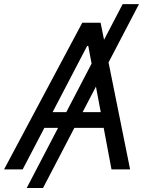

<svg xmlns="http://www.w3.org/2000/svg" viewBox="-40 -840 736 952"><path d="M649.1 -819.6H568.2L475.9 -642.8L458.8 -727.3H367.9L-19.9 0H72.4L180 -206H247.9L92.3 92.3H173.3L328.8 -206H474.1L512.8 0H605.1L498.2 -530.5ZM220.9 -284.1 392 -612.2H397.7L414.1 -524.5L288.7 -284.1ZM369.7 -284.1 435.7 -410.5 459.5 -284.1Z"/></svg>

Font: Magic Ui Pro
Style: Italic
Weight: 400
Italic angle: -9.39999°
Designer: Stefan Endress, Andreas Faust
Version: Version 1.000;FEAKit 1.0